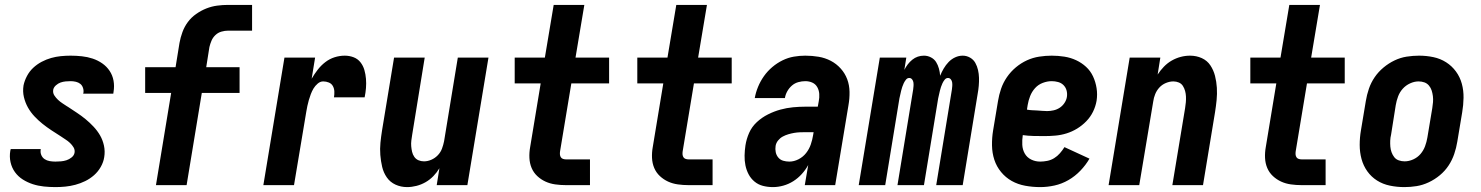

<svg xmlns="http://www.w3.org/2000/svg" viewBox="-20 -755 6040 783"><path d="M206 8Q182 8 158.5 5.5Q135 3 113.5 -4Q92 -11 73 -23Q54 -35 41 -53Q28 -71 23 -93.5Q18 -116 22 -140Q23 -142 23 -144Q23 -146 24 -147H146Q146 -147 146 -146.5Q146 -146 146 -145Q144 -133 148.5 -122.5Q153 -112 162 -106Q171 -100 182.5 -98Q194 -96 206 -96Q217 -96 228.5 -97Q240 -98 251 -101.5Q262 -105 272 -113Q282 -121 284 -132Q286 -144 280 -154Q274 -164 265.5 -172Q257 -180 247.5 -186Q238 -192 228 -199Q209 -211 190 -223.5Q171 -236 153.5 -250Q136 -264 120.5 -280.5Q105 -297 94 -316.5Q83 -336 77.5 -359Q72 -382 76 -407Q80 -426 90 -445Q100 -464 115.5 -478.5Q131 -493 150 -503Q169 -513 188.5 -518.5Q208 -524 228 -526Q248 -528 268 -528Q291 -528 314 -525.5Q337 -523 358 -516Q379 -509 397 -496.5Q415 -484 427 -466Q439 -448 443 -426Q447 -404 443 -380Q443 -378 442.5 -376.5Q442 -375 442 -373H319Q319 -374 319.5 -374.5Q320 -375 320 -375Q322 -386 318.5 -396.5Q315 -407 307.5 -413Q300 -419 289.5 -421.5Q279 -424 268 -424Q258 -424 247.5 -423Q237 -422 227 -418.5Q217 -415 208 -407Q199 -399 197 -389Q195 -376 201.5 -366Q208 -356 216.5 -348Q225 -340 235 -333.5Q245 -327 254 -321L256 -320Q274 -308 293 -295.5Q312 -283 329 -269Q346 -255 361.5 -238.5Q377 -222 388 -203Q399 -184 404 -161Q409 -138 405 -114Q402 -94 391 -74.5Q380 -55 363.5 -40.5Q347 -26 327.5 -16.5Q308 -7 287.5 -1.5Q267 4 246.5 6Q226 8 206 8Z M616 0 678 -376H572V-481H696L712 -580Q716 -602 724 -624Q732 -646 746 -665Q760 -684 780 -698Q800 -712 821.5 -720.5Q843 -729 865.5 -732Q888 -735 910 -735H1008V-630H910Q897 -630 883 -626Q869 -622 858.5 -612Q848 -602 842.5 -589Q837 -576 834 -563L821 -481H957V-376H803L741 0Z M1054 0 1140 -520H1265L1251 -434Q1262 -453 1275.5 -470.5Q1289 -488 1306.5 -501.5Q1324 -515 1344.5 -521.5Q1365 -528 1386 -528Q1405 -528 1422 -521.5Q1439 -515 1450 -501Q1461 -487 1466 -469.5Q1471 -452 1472.5 -433.5Q1474 -415 1472.5 -396Q1471 -377 1467 -358H1342Q1344 -370 1343.5 -382Q1343 -394 1337.5 -404Q1332 -414 1321 -418.5Q1310 -423 1298 -423Q1286 -423 1275.5 -414Q1265 -405 1258.5 -394Q1252 -383 1247.5 -371Q1243 -359 1239.5 -347Q1236 -335 1233.5 -323Q1231 -311 1229 -299L1179 0Z M1640 8Q1615 8 1593 -2Q1571 -12 1557.5 -31.5Q1544 -51 1538.5 -74.5Q1533 -98 1531 -123Q1529 -148 1531.5 -173Q1534 -198 1538 -223L1587 -520H1712L1661 -206Q1659 -194 1657.5 -182Q1656 -170 1657 -158.5Q1658 -147 1660.5 -136Q1663 -125 1669.5 -115.5Q1676 -106 1686.5 -101.5Q1697 -97 1709 -97Q1724 -97 1739 -103.5Q1754 -110 1765.5 -122Q1777 -134 1782.5 -149Q1788 -164 1791 -179L1847 -520H1972L1886 0H1761L1772 -69Q1762 -52 1747.5 -37Q1733 -22 1715.5 -12Q1698 -2 1678.5 3Q1659 8 1640 8Z M2288 0Q2266 0 2244.5 -3Q2223 -6 2204.5 -14.5Q2186 -23 2171 -37Q2156 -51 2148 -70Q2140 -89 2139 -111Q2138 -133 2142 -155L2185 -415H2079V-520H2202L2238 -735H2363L2327 -520H2464V-415H2310L2264 -138Q2263 -131 2263.5 -125Q2264 -119 2267 -114Q2270 -109 2276 -107Q2282 -105 2288 -105H2386V0Z M2788 0Q2766 0 2744.5 -3Q2723 -6 2704.5 -14.5Q2686 -23 2671 -37Q2656 -51 2648 -70Q2640 -89 2639 -111Q2638 -133 2642 -155L2685 -415H2579V-520H2702L2738 -735H2863L2827 -520H2964V-415H2810L2764 -138Q2763 -131 2763.5 -125Q2764 -119 2767 -114Q2770 -109 2776 -107Q2782 -105 2788 -105H2886V0Z M3132 8Q3111 8 3091.5 3Q3072 -2 3057 -14.5Q3042 -27 3033 -44Q3024 -61 3020 -80.5Q3016 -100 3016.5 -121Q3017 -142 3020 -162Q3024 -188 3035 -213Q3046 -238 3066.5 -257Q3087 -276 3112 -288.5Q3137 -301 3162.5 -308Q3188 -315 3214 -317.5Q3240 -320 3266 -320H3315L3319 -342Q3322 -357 3321 -372Q3320 -387 3313 -399.5Q3306 -412 3293 -418Q3280 -424 3264 -424Q3250 -424 3235.5 -420Q3221 -416 3209.5 -406Q3198 -396 3190.5 -382.5Q3183 -369 3181 -355H3058Q3062 -378 3071.5 -401Q3081 -424 3095.5 -444.5Q3110 -465 3129.5 -481.5Q3149 -498 3171.5 -509Q3194 -520 3217.5 -524Q3241 -528 3264 -528Q3292 -528 3318.5 -523.5Q3345 -519 3368 -507Q3391 -495 3408.5 -475.5Q3426 -456 3435 -432Q3444 -408 3444.5 -380.5Q3445 -353 3440 -325L3386 0H3262L3276 -82Q3265 -62 3249.5 -45Q3234 -28 3215 -16Q3196 -4 3174.5 2Q3153 8 3132 8ZM3199 -96Q3218 -96 3236.5 -105.5Q3255 -115 3267.5 -131Q3280 -147 3286.5 -166Q3293 -185 3296 -204L3298 -216H3266Q3254 -216 3242 -215.5Q3230 -215 3218.5 -213Q3207 -211 3195 -207.5Q3183 -204 3172 -198Q3161 -192 3153 -182Q3145 -172 3143 -160Q3141 -147 3143.5 -134.5Q3146 -122 3154 -112.5Q3162 -103 3174 -99.5Q3186 -96 3199 -96Z M3482 0 3568 -520H3676L3668 -470Q3674 -482 3682 -492.5Q3690 -503 3700.5 -511.5Q3711 -520 3723 -524Q3735 -528 3748 -528Q3763 -528 3776.5 -521Q3790 -514 3797.5 -502Q3805 -490 3809 -475.5Q3813 -461 3814 -446Q3820 -461 3828.5 -475.5Q3837 -490 3848.5 -502Q3860 -514 3875 -521Q3890 -528 3906 -528Q3922 -528 3936 -520Q3950 -512 3957.5 -498.5Q3965 -485 3968.5 -469.5Q3972 -454 3972.5 -438Q3973 -422 3971.5 -405Q3970 -388 3967 -372L3906 0H3798L3862 -390Q3863 -397 3863.5 -404.5Q3864 -412 3863 -419Q3862 -426 3857.5 -431.5Q3853 -437 3846 -437Q3838 -437 3832.5 -430Q3827 -423 3823.5 -415.5Q3820 -408 3817.5 -400.5Q3815 -393 3813 -385Q3811 -377 3809.5 -369.5Q3808 -362 3806 -354L3748 0H3640L3704 -390Q3705 -397 3705.5 -404.5Q3706 -412 3705 -419Q3704 -426 3699.5 -431.5Q3695 -437 3688 -437Q3680 -437 3674.5 -430Q3669 -423 3665.5 -415.5Q3662 -408 3659.5 -400.5Q3657 -393 3655 -385Q3653 -377 3651.5 -369.5Q3650 -362 3648 -354L3590 0Z M4222 8Q4191 8 4161 2.5Q4131 -3 4106 -17Q4081 -31 4062.5 -53.5Q4044 -76 4035 -103.5Q4026 -131 4025.5 -162Q4025 -193 4030 -223L4050 -343Q4054 -368 4062.5 -393Q4071 -418 4086.5 -440.5Q4102 -463 4123 -480.5Q4144 -498 4168 -509Q4192 -520 4218 -524Q4244 -528 4269 -528Q4295 -528 4320.5 -524Q4346 -520 4368.5 -509.5Q4391 -499 4409 -482.5Q4427 -466 4437.5 -443.5Q4448 -421 4452 -395.5Q4456 -370 4452 -344Q4448 -321 4437.5 -299.5Q4427 -278 4410 -260.5Q4393 -243 4372.5 -230.5Q4352 -218 4329.5 -211Q4307 -204 4284 -202Q4261 -200 4239 -200Q4217 -200 4194.5 -200.5Q4172 -201 4151 -204Q4148 -184 4149 -164.5Q4150 -145 4159 -129Q4168 -113 4185 -104.5Q4202 -96 4222 -96Q4236 -96 4251 -99Q4266 -102 4279 -110Q4292 -118 4302.5 -130Q4313 -142 4321 -155L4423 -108Q4408 -82 4386 -59Q4364 -36 4337 -20.5Q4310 -5 4280.5 1.5Q4251 8 4222 8ZM4250 -302Q4263 -302 4276.5 -305Q4290 -308 4301.5 -315.5Q4313 -323 4321 -335Q4329 -347 4331 -360Q4333 -374 4329.5 -386.5Q4326 -399 4317 -408Q4308 -417 4295 -420.5Q4282 -424 4269 -424Q4251 -424 4232.5 -417Q4214 -410 4201 -395.5Q4188 -381 4181 -363Q4174 -345 4171 -327L4168 -308Q4178 -306 4188.5 -305.5Q4199 -305 4209 -304.5Q4219 -304 4229.5 -303Q4240 -302 4250 -302Z M4501 0 4587 -520H4712L4701 -451Q4712 -468 4726.5 -483Q4741 -498 4758.5 -508Q4776 -518 4795 -523Q4814 -528 4833 -528Q4859 -528 4881 -518Q4903 -508 4916 -488.5Q4929 -469 4935 -445.5Q4941 -422 4942.5 -397Q4944 -372 4941.5 -347Q4939 -322 4935 -297L4886 0H4761L4813 -314Q4815 -326 4816 -338Q4817 -350 4816.5 -361.5Q4816 -373 4813 -384Q4810 -395 4804 -404.5Q4798 -414 4787.5 -418.5Q4777 -423 4765 -423Q4750 -423 4734.5 -416.5Q4719 -410 4708 -398Q4697 -386 4691 -371Q4685 -356 4683 -341L4626 0Z M5288 0Q5266 0 5244.5 -3Q5223 -6 5204.5 -14.5Q5186 -23 5171 -37Q5156 -51 5148 -70Q5140 -89 5139 -111Q5138 -133 5142 -155L5185 -415H5079V-520H5202L5238 -735H5363L5327 -520H5464V-415H5310L5264 -138Q5263 -131 5263.5 -125Q5264 -119 5267 -114Q5270 -109 5276 -107Q5282 -105 5288 -105H5386V0Z M5707 8Q5677 8 5648 2Q5619 -4 5595.5 -19Q5572 -34 5556 -56.5Q5540 -79 5532.5 -106.5Q5525 -134 5525 -164Q5525 -194 5530 -223L5550 -343Q5554 -368 5562.5 -393Q5571 -418 5586 -440Q5601 -462 5622 -479.5Q5643 -497 5667 -508.5Q5691 -520 5716.5 -524Q5742 -528 5767 -528Q5797 -528 5825.5 -522Q5854 -516 5877.5 -501Q5901 -486 5917.5 -463.5Q5934 -441 5941.5 -413.5Q5949 -386 5948.5 -356Q5948 -326 5943 -297L5923 -177Q5919 -152 5910.5 -127Q5902 -102 5887.5 -80Q5873 -58 5852 -40.5Q5831 -23 5806.5 -11.5Q5782 0 5757 4Q5732 8 5707 8ZM5708 -97Q5726 -97 5743.5 -105Q5761 -113 5773 -127Q5785 -141 5791.5 -158.5Q5798 -176 5801 -194L5821 -314Q5823 -326 5824 -338.5Q5825 -351 5823.5 -363Q5822 -375 5818.5 -386Q5815 -397 5807.5 -406Q5800 -415 5789 -419Q5778 -423 5765 -423Q5748 -423 5730.5 -415Q5713 -407 5700.5 -393Q5688 -379 5681.5 -361.5Q5675 -344 5672 -326L5653 -206Q5650 -194 5649.5 -181.5Q5649 -169 5650 -157Q5651 -145 5655 -134Q5659 -123 5666 -114Q5673 -105 5684.5 -101Q5696 -97 5708 -97Z"/></svg>

Font: Iosevka SS04 Extrabold
Style: Italic
Weight: 800
Italic angle: -9°
Monospace: yes
Designer: Belleve Invis
Foundry: Belleve Invis
Version: Version 19.0.0; ttfautohint (v1.8.4)